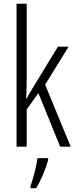

<svg xmlns="http://www.w3.org/2000/svg" viewBox="-20 -780 402 1021"><path d="M122 -372V-760H68V0H122V-198L184 -285L300 0H356L220 -330L345 -532H288L154 -312C142 -293 133 -277 121 -255H119C121 -295 122 -330 122 -372ZM236 71V61H179C175 101 155 174 142 210V221H172C199 178 223 118 236 71Z"/></svg>

Font: Noto Sans Kannada ExtraCondensed Light
Style: Regular
Weight: 300
Width: 2
Designer: Jelle Bosma - Monotype Design Team
Foundry: Monotype Imaging Inc.
Version: Version 2.005